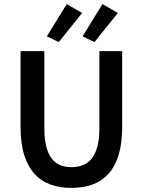

<svg xmlns="http://www.w3.org/2000/svg" viewBox="-20 -903 695 935"><path d="M328 12Q271 12 225.5 -4.5Q180 -21 147.5 -57Q115 -93 97.5 -149.5Q80 -206 80 -287V-654H196V-278Q196 -225 205.5 -188.5Q215 -152 232.5 -130Q250 -108 274 -98.5Q298 -89 328 -89Q358 -89 383 -98.5Q408 -108 426 -130Q444 -152 454 -188.5Q464 -225 464 -278V-654H575V-287Q575 -206 558 -149.5Q541 -93 508.5 -57Q476 -21 430.5 -4.5Q385 12 328 12ZM208 -726 305 -883 380 -840 266 -698ZM382 -726 479 -883 554 -840 440 -698Z"/></svg>

Font: Giro Semibold
Style: Regular
Weight: 600
Designer: Paul D. Hunt
Foundry: Adobe Systems Incorporated
Version: Version 1.000;PS 1.0;hotconv 1.0.88;makeotf.lib2.5.647800